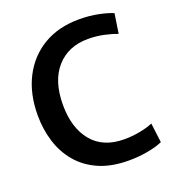

<svg xmlns="http://www.w3.org/2000/svg" viewBox="-136 -846 876 964"><g transform="rotate(-20 302.0 -364.0)"><path d="M389 12Q297 12 230.5 -17Q164 -46 120.5 -97Q77 -148 56 -215Q35 -282 35 -357Q35 -472 79 -558Q123 -644 203.5 -692Q284 -740 395 -740Q450 -740 498 -730Q546 -720 573 -708L557 -603Q526 -615 486 -623.5Q446 -632 403 -632Q297 -632 234.5 -561.5Q172 -491 172 -363Q172 -240 231.5 -168Q291 -96 404 -96Q444 -96 485 -103.5Q526 -111 557 -124L570 -20Q540 -6 491 3Q442 12 389 12Z"/></g></svg>

Font: Murecho Medium
Style: Regular
Weight: 500
Designer: Neil Summerour
Foundry: Positype
Version: Version 1.010; ttfautohint (v1.8.3)